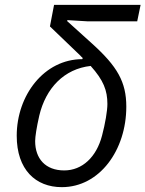

<svg xmlns="http://www.w3.org/2000/svg" viewBox="-20 -760 600 792"><path d="M546 -672 560 -740H203L186 -651L311 -531C314 -527 318 -524 321 -521L320 -516C162 -516 49 -367 49 -200C49 -60 127 12 235 12C391 12 501 -141 501 -320C501 -422 464 -486 360 -580L257 -673L258 -677L341 -672ZM423 -331C423 -303 414 -250 401 -201C378 -112 319 -57 245 -57C167 -57 125 -106 125 -178C125 -196 131 -235 142 -283C169 -397 245 -476 354 -488C407 -429 423 -387 423 -331Z"/></svg>

Font: Braiins Sans
Style: Italic
Weight: 400
Italic angle: -11.31°
Designer: Mike Abbink, Paul van der Laan, Pieter van Rosmalen, Jiri Chlebus, Lubos Buracinsky
Foundry: Bold Monday, Sudetype
Version: Version 1.000;hotconv 1.0.109;makeotfexe 2.5.65596